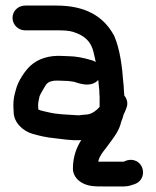

<svg xmlns="http://www.w3.org/2000/svg" viewBox="-20 -506 559 690"><path d="M333.1 -218.6C334.6 -205 335.7 -193.6 337 -179.9C337.1 -171.7 337.2 -166.3 338 -156.9V-122C327.9 -109.5 311.2 -97.4 295 -94.8L273.7 -92.9C267.5 -92.3 268 -91.1 254.6 -92C218.9 -94.2 183.1 -95.2 154.9 -102.3C141.6 -105.4 125.6 -108.3 117.7 -112.6C117.3 -116.4 117 -122.3 117 -128C117 -139.3 119.4 -145 122.2 -160.5C123.5 -163.6 127.8 -172.2 134 -182.8C149.1 -208.3 150.1 -211.8 175.7 -216.1C190.7 -216.9 206.2 -215.2 224.7 -215C229.7 -214.5 237.5 -213.5 245.2 -212.3C251.8 -211.3 304.3 -186.4 333.1 -218.6ZM29 -105C29 -63.7 64.9 -34 97.3 -24.9C120.7 -18.4 145.5 -12 177.6 -9.1C203.7 -6.5 236.2 0 272 -2.6C256 22.5 242 55.9 242 100C242 121.5 255 139 271.9 149.3C296.1 164.2 320.9 164 349 164H426C441.8 164 454.4 158.9 464.3 155.6C504.8 140.4 501.1 88.6 470.2 73.1C447.4 61.8 426.9 74.3 424.9 75H349C342.9 75 338.6 75.1 333 75C337.7 49.4 359.2 30.8 380.4 -0.5C392.4 -16.6 409.1 -39.2 415.5 -68.2C415.9 -69.4 421.2 -80.7 424 -94.1C425.8 -97.7 427.8 -101.2 429.3 -105L434.2 -117.6C441.4 -134.6 436.1 -151 426.8 -162.5C426.3 -168.8 425.6 -177.2 425 -185C425 -191.5 424.3 -201.8 422.9 -212.5C419 -266.7 410.9 -329.4 391 -375.8C390.8 -376.3 390.3 -377.2 390 -377.9C351.7 -448.9 285 -486 183 -486H70C47 -486 25 -468 25 -442C25 -417.2 45.2 -397 70 -397H183C208.2 -397 227.3 -396.2 242.1 -391.6C283.6 -378.7 307.5 -357.5 316.6 -316.6C318.8 -306.5 321.8 -295.5 324.1 -282.9C317 -287.5 311 -289.7 303.1 -291.3C283 -297.6 251.1 -304 228 -304C222.1 -304 214.8 -304.3 205.7 -304.9C156.8 -308 117.2 -295.3 89 -269.4C70.1 -251.9 44.5 -215.1 36.7 -182.2C31.7 -165.5 28 -149.3 28 -127C28 -119.2 29 -111.3 29 -105Z"/></svg>

Font: Just Breathe
Style: Bd
Weight: 400
Foundry: Cannot Into Space Fonts
Version: Version 0.72